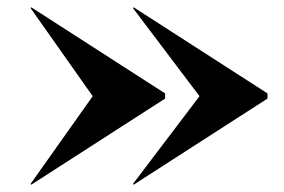

<svg xmlns="http://www.w3.org/2000/svg" viewBox="-20 -650 776 525"><path d="M233.5 -387 63.5 -628 65.5 -630 431.5 -394.5V-380.5L65.5 -145L63.5 -147ZM525.5 -387 343.5 -628 345.5 -630 711.5 -394.5V-380.5L345.5 -145L343.5 -147Z"/></svg>

Font: Bodoni* 48
Style: Bold
Weight: 700
Version: Version 2.2